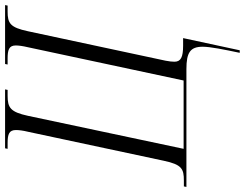

<svg xmlns="http://www.w3.org/2000/svg" viewBox="-146 -630 964 756"><g transform="rotate(-90 336.0 -252.0)"><path d="M506 210H516L564 -13H534C489 -13 471 -22 471 -47C471 -56 472 -67 475 -82L591 -624C606 -694 622 -704 669 -704H692L694 -714H462L460 -704H483C517 -704 535 -699 535 -672C535 -661 533 -645 528 -624L397 -11H128L258 -624C273 -693 290 -704 337 -704H360L362 -714H130L128 -704H151C186 -704 202 -698 202 -671C202 -660 200 -643 195 -623L81 -89C66 -18 49 -10 3 -10H-20L-22 0H442C507 0 530 15 530 64C530 94 519 148 506 210Z"/></g></svg>

Font: Noto Serif Display Condensed Light
Style: Italic
Weight: 300
Width: 3
Italic angle: -12°
Designer: Monotype Design Team
Foundry: Monotype Imaging Inc.
Version: Version 2.009